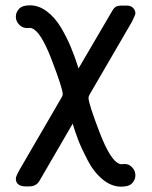

<svg xmlns="http://www.w3.org/2000/svg" viewBox="-20 -469 565 716"><path d="M39.1 196.8Q39.1 189 51.8 166L210 -106Q213.9 -112.8 213.9 -118.2Q213.9 -138.2 172.9 -245.6Q131.8 -353 98.1 -363.8Q94.2 -365.7 86.2 -364.7Q78.1 -363.8 73.2 -365.2Q60.1 -367.2 49.6 -379.2Q39.1 -391.1 39.1 -407Q39.1 -422.9 51 -436Q63 -449.2 91.8 -449.2Q124 -449.2 154.1 -427Q184.1 -404.8 206.1 -368.4Q228 -332 243.9 -293.9Q259.8 -255.9 272.9 -213.9L397 -425.8Q404.8 -439.9 412.4 -444.1Q419.9 -448.2 435.1 -448.2H453.1Q467.3 -448.2 476.1 -439.7Q484.9 -431.2 484.9 -418.9Q484.9 -414.1 472.2 -388.2L314 -116.2Q310.1 -109.4 310.1 -104Q310.1 -83 351.1 23.9Q392.1 130.9 425.8 142.1Q429.7 144 437.7 143.1Q445.8 142.1 451.2 143.1Q464.4 145 474.6 157Q484.9 168.9 484.9 185.1Q484.9 201.2 472.9 214.1Q460.9 227.1 432.1 227.1Q395 227.1 362.1 199.5Q329.1 171.9 306.2 127.4Q283.2 83 271.5 52.5Q259.8 22 251 -7.8L127.9 204.1Q115.7 226.1 89.8 226.1H73.2Q39.1 224.6 39.1 196.8Z"/></svg>

Font: CMU Typewriter Text
Style: Bold
Weight: 700
Version: Version 0.7.0